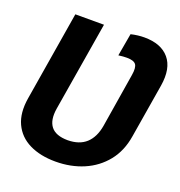

<svg xmlns="http://www.w3.org/2000/svg" viewBox="-134 -851 916 975"><g transform="rotate(20 324.0 -363.5)"><path d="M271.5 9.8Q189 9.8 130.1 -19.3Q71.3 -48.3 44.7 -105.2Q18.1 -162.1 31.7 -244.6L111.3 -727.5H266.1L186 -244.6Q175.8 -180.7 201.9 -147.2Q228 -113.8 292.5 -113.3Q356 -113.8 392.3 -147.2Q428.7 -180.7 439.5 -244.6L486.8 -536.6Q493.7 -578.6 481.9 -594.2Q470.2 -609.9 433.1 -609.9Q423.3 -609.9 412.1 -609.1Q400.9 -608.4 387.7 -606.4L409.2 -728.5Q427.7 -732.9 445.8 -735.1Q463.9 -737.3 481.4 -737.3Q572.3 -737.3 616 -685.5Q659.7 -633.8 644 -536.6L595.7 -244.6Q582.5 -162.1 536.9 -105.5Q491.2 -48.8 422.6 -19.5Q354 9.8 271.5 9.8Z"/></g></svg>

Font: Inter Tight
Style: Bold Italic
Weight: 700
Italic angle: -9.39999°
Designer: Rasmus Andersson
Foundry: rsms
Version: Version 3.004